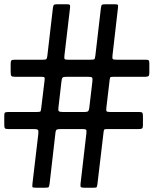

<svg xmlns="http://www.w3.org/2000/svg" viewBox="-30 -825 720 900"><path d="M237 -805H282.5Q293.5 -805 296.5 -802.8Q299.5 -800.5 298.5 -790L272 -564.5Q270.5 -552 273 -548.5Q275.5 -545 290 -545H391.5Q407.5 -545 411.5 -547Q415.5 -549 417 -564L443 -787.5Q444.5 -799.5 447.5 -802.2Q450.5 -805 464.5 -805H505.5Q519.5 -805 522 -802.5Q524.5 -800 523 -788.5L497.5 -567Q495.5 -551.5 498.8 -548.2Q502 -545 520 -545H655.5Q664.5 -545 667.2 -541.8Q670 -538.5 670 -529.5V-483.5Q670 -471 665.5 -468Q661 -465 649.5 -465H505Q492 -465 488.5 -463.5Q485 -462 484 -450.5L468.5 -319.5Q467 -305.5 470.2 -302.8Q473.5 -300 489 -300H623.5Q634.5 -300 637.2 -296.2Q640 -292.5 640 -281.5V-237.5Q640 -225.5 635.8 -222.8Q631.5 -220 620.5 -220H473.5Q461 -220 458.8 -218Q456.5 -216 455.5 -205.5L426.5 39.5Q425 50 422.8 52.5Q420.5 55 409 55H367.5Q353.5 55 349.8 52.5Q346 50 347.5 36.5L374.5 -196.5Q376 -210.5 374.8 -215.2Q373.5 -220 355.5 -220H255Q241.5 -220 236.5 -217.8Q231.5 -215.5 230 -203L202.5 36Q200.5 49.5 198 52.2Q195.5 55 180 55H139Q122.5 55 121.8 51Q121 47 122.5 32.5L149.5 -196.5Q151 -211 148.2 -215.5Q145.5 -220 128.5 -220H9Q-4.5 -220 -7.2 -224Q-10 -228 -10 -241.5V-283.5Q-10 -295.5 -6 -297.8Q-2 -300 10.5 -300H143Q158.5 -300 160.2 -303.5Q162 -307 163.5 -320.5L179 -448.5Q180.5 -459 178.2 -462Q176 -465 164 -465H41.5Q27 -465 23.5 -468.8Q20 -472.5 20 -487V-526Q20 -537 22.8 -541Q25.5 -545 37.5 -545H169.5Q184.5 -545 187.5 -548.2Q190.5 -551.5 192 -564L218 -787.5Q219.5 -798 222 -801.5Q224.5 -805 237 -805ZM382 -465H283.5Q265.5 -465 262.5 -460.5Q259.5 -456 258 -442.5L244 -321.5Q242 -307.5 245.8 -303.8Q249.5 -300 265 -300H365.5Q379.5 -300 383.2 -304Q387 -308 388.5 -319.5L403 -442.5Q405 -459 401 -462Q397 -465 382 -465Z"/></svg>

Font: Besley* Narrow
Style: Bold
Weight: 700
Width: 4
Designer: Owen Earl
Foundry: indestructible type*
Version: Version 3.000; ttfautohint (v1.8.3)